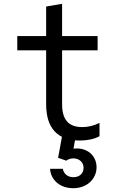

<svg xmlns="http://www.w3.org/2000/svg" viewBox="-20 -730 640 1011"><path d="M307 -181V-464.8H494V-540H307V-710L223 -695.6V-540H71V-464.8H223V-181Q223 -86.4 267.8 -38.2Q312.6 10 400 10Q429.8 10 456.3 4.4Q482.8 -1.2 504 -12.8V-82.8Q481.4 -71.6 458.8 -66.2Q436.2 -60.8 413.4 -60.8Q359.2 -60.8 333.1 -90.3Q307 -119.8 307 -181ZM311 159H243.8Q245 181.4 254.5 199.9Q264 218.4 280 232.2Q296 246 318.1 253.5Q340.2 261 365.4 261Q391.8 261 414.5 252.7Q437.2 244.4 453.3 229.7Q469.4 215 478.9 194.8Q488.4 174.6 488.4 151Q488.4 127.4 479.1 107.5Q469.8 87.6 453.3 74.4Q436.8 61.2 414.8 55.4Q392.8 49.6 367 53L381.6 -29H309.6L286 101L329 116Q336 110.6 345.4 107.3Q354.8 104 366.4 104Q389.6 104 404.8 117.9Q420 131.8 420 154Q420 175.8 405.3 189.4Q390.6 203 367 203Q344.4 203 329.3 191Q314.2 179 311 159Z"/></svg>

Font: CommitMonoV143 ExtLt
Style: Regular
Weight: 200
Monospace: yes
Designer: Eigil Nikolajsen
Foundry: Eigil Nikolajsen
Version: Version 1.143